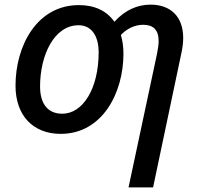

<svg xmlns="http://www.w3.org/2000/svg" viewBox="-20 -569 865 829"><path d="M658 -337 535 240H641L763 -339C768 -361 771 -385 771 -405C771 -498 716 -549 630 -549C573 -549 519 -525 474 -475C441 -522 389 -547 321 -547C139 -547 47 -371 47 -199C47 -71 122 9 242 9C422 9 513 -168 513 -337C513 -367 509 -394 502 -418C526 -444 561 -462 598 -462C641 -462 665 -441 665 -391C665 -376 662 -358 658 -337ZM249 -78C186 -78 153 -121 153 -196C153 -331 214 -460 319 -460C383 -460 406 -402 406 -344C406 -185 337 -78 249 -78Z"/></svg>

Font: Noto Sans Medium
Style: Italic
Weight: 500
Italic angle: -12°
Designer: Monotype Design Team
Foundry: Monotype Imaging Inc.
Version: Version 2.013